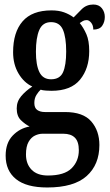

<svg xmlns="http://www.w3.org/2000/svg" viewBox="-20 -593 488 850"><path d="M189 237Q97 237 51 200Q5 163 5 96Q5 40 36 7.5Q67 -25 111 -33Q91 -43 72.5 -61Q54 -79 54 -113Q54 -144 74 -167.5Q94 -191 123 -210Q86 -227 62 -267.5Q38 -308 38 -362Q38 -450 80 -498.5Q122 -547 208 -547Q240 -547 263.5 -538.5Q287 -530 306 -516Q321 -532 342 -552.5Q363 -573 393 -573Q418 -573 431 -556.5Q444 -540 444 -518Q444 -496 432.5 -479Q421 -462 393 -462Q393 -481 383.5 -492.5Q374 -504 364 -504Q354 -504 347 -500Q340 -496 333 -491Q350 -470 362.5 -441.5Q375 -413 375 -367Q375 -290 334.5 -240.5Q294 -191 208 -191Q199 -191 183.5 -192Q168 -193 160 -196Q151 -188 141.5 -173Q132 -158 132 -137Q132 -115 145 -106Q158 -97 179 -97H268Q348 -97 384 -55.5Q420 -14 420 49Q420 136 363.5 186.5Q307 237 189 237ZM206 -242Q245 -242 259 -273Q273 -304 273 -365Q273 -428 258.5 -461.5Q244 -495 206 -495Q169 -495 154 -460.5Q139 -426 139 -364Q139 -305 154.5 -273.5Q170 -242 206 -242ZM192 184Q265 184 297 152Q329 120 329 72Q329 34 311.5 16.5Q294 -1 260 -1H169Q152 -1 135 7Q118 15 106.5 35Q95 55 95 91Q95 133 120 158.5Q145 184 192 184Z"/></svg>

Font: Noto Serif ExtraCondensed SemiBold
Style: Regular
Weight: 600
Width: 2
Designer: Monotype Design Team
Foundry: Monotype Imaging Inc.
Version: Version 2.015; ttfautohint (v1.8.4.7-5d5b)